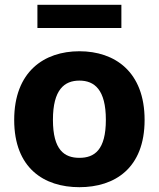

<svg xmlns="http://www.w3.org/2000/svg" viewBox="-20 -766 660 798"><path d="M581 -267.5C581 -468 457 -553 310 -553C163 -553 39 -468 39 -267.5C39 -67 163 12 310 12C457 12 581 -67 581 -267.5ZM420 -268C420 -142.5 372.5 -110 310 -110C247.5 -110 200 -142.5 200 -268C200 -393.5 247.5 -431 310 -431C372.5 -431 420 -393.5 420 -268ZM484.5 -746H135.5V-649.5H484.5Z"/></svg>

Font: Monaspace Neon ExtraBold
Style: Regular
Weight: 800
Designer: Riley Cran & the Lettermatic Team
Foundry: Lettermatic
Version: Version 1.200 (Monaspace Neon)